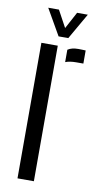

<svg xmlns="http://www.w3.org/2000/svg" viewBox="-87 -797 440 837"><g transform="rotate(10 133.0 -378.0)"><path d="M53.7 0V-600H126.2V0ZM170.3 -535.1V-589.8Q187.4 -601.6 217.3 -601.6Q225.9 -601.6 234.8 -601.2Q243.6 -600.8 249.6 -600.6V-542.6H218.1Q189.2 -542.6 170.3 -535.1ZM122.6 -640.6 56.5 -755.8H103.9L144.3 -681.4L184.3 -755.8H231.7L165.6 -640.6Z"/></g></svg>

Font: Big Shoulders Stencil Thin
Style: Regular
Weight: 100
Designer: Patric King
Foundry: XO Type Co
Version: Version 2.001